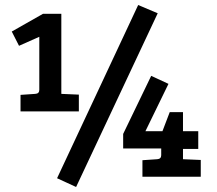

<svg xmlns="http://www.w3.org/2000/svg" viewBox="-20 -706 865 767"><path d="M62 -327 121 -331Q137 -332 137 -347V-559L56 -523L27 -580L152 -651H225V-331L295 -328V-261H62ZM284 41 208 6 532 -686 610 -653ZM624 -86V-113H472V-171L584 -403L653 -371L561 -182H629L658 -258H711V-182H772V-111H711V-70L782 -67V0H549V-66L608 -70Q624 -71 624 -86Z"/></svg>

Font: Bree Serif
Style: Regular
Weight: 400
Designer: Veronika Burian, Jos Scaglione
Foundry: TypeTogether
Version: Version 1.001